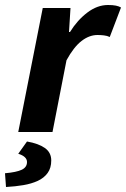

<svg xmlns="http://www.w3.org/2000/svg" viewBox="-59 -528 504 768"><path d="M112 -496H223L217 -400H221Q250 -447 290 -477.5Q330 -508 373 -508Q392 -508 404.5 -505.5Q417 -503 425 -498L380 -380Q370 -385 356.5 -386.5Q343 -388 331 -388Q298 -388 267 -364Q236 -340 207 -287L151 0H14ZM49 38Q95 46 120.5 64Q146 82 146 114Q146 144 131.5 164Q117 184 92 195.5Q67 207 34.5 212.5Q2 218 -35 220L-39 165Q7 161 28 151Q49 141 49 120Q49 98 14 87Z"/></svg>

Font: mr_Source Sans Pro
Style: Bold Italic
Weight: 700
Italic angle: -11°
Designer: Paul D. Hunt
Foundry: Adobe Systems Incorporated
Version: Version 1.036;July 10, 2024;FontCreator 11.5.0.2430 64-bit